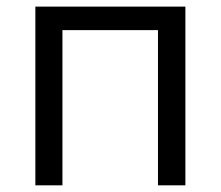

<svg xmlns="http://www.w3.org/2000/svg" viewBox="-20 -555 661 575"><path d="M167 0H85.9V-535.2H535.2V0H453.1V-464.8H167Z"/></svg>

Font: f06597129
Style: Regular
Weight: 400
Foundry: Ascender Corporation
Version: Version 1.10